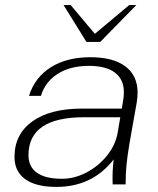

<svg xmlns="http://www.w3.org/2000/svg" viewBox="-20 -725 622 755"><path d="M37 -108Q37 -197 107 -247.5Q177 -298 303 -298H459L465 -335Q467 -345 467 -363Q467 -413 432 -439.5Q397 -466 329 -466Q257 -466 207.5 -435Q158 -404 141 -348H94Q117 -421 180 -460.5Q243 -500 335 -500Q425 -500 473 -464Q521 -428 521 -361Q521 -344 518 -324L489 -160Q481 -112 477.5 -77.5Q474 -43 474 0H423Q421 -51 427 -98Q343 10 202 10Q121 10 79 -20.5Q37 -51 37 -108ZM443 -205 453 -264H311Q92 -264 92 -115Q92 -69 125.5 -45.5Q159 -22 224 -22Q273 -22 320.5 -47Q368 -72 401.5 -114Q435 -156 443 -205ZM230 -705H258L353 -592L488 -705H516L374 -560H320Z"/></svg>

Font: Fahkwang ExtraLight
Style: Italic
Weight: 275
Italic angle: -10°
Designer: Suppakit Chalermlarp | Katatrad Co.,Ltd.
Foundry: Cadson Demak Co.,Ltd.
Version: Version 1.000; ttfautohint (v1.6)